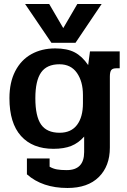

<svg xmlns="http://www.w3.org/2000/svg" viewBox="-20 -736 633 956"><path d="M105 -716H225L295 -596L365 -716H486L356 -523H236ZM114 132V53H227V94Q244 104 263.5 107.5Q283 111 312 111Q399 111 399 21V-56Q371 -24 335 -9.5Q299 5 246 5Q142 5 84.5 -59Q27 -123 27 -247Q27 -326 56 -382Q85 -438 136.5 -466.5Q188 -495 255 -495Q314 -495 351.5 -475.5Q389 -456 419 -412L428 -480H576V-396H559Q540 -396 533.5 -386.5Q527 -377 527 -354V-1Q527 91 472 145.5Q417 200 316 200Q191 200 114 132ZM393 -222V-263Q393 -330 363 -373Q333 -416 276 -416Q213 -416 184.5 -375Q156 -334 156 -247Q156 -157 184.5 -116Q213 -75 277 -75Q334 -75 363.5 -114Q393 -153 393 -222Z"/></svg>

Font: Pridi Medium
Style: Regular
Weight: 500
Designer: Katatrad Team
Foundry: CadsonDemak
Version: Version 1.001